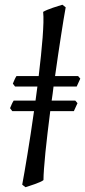

<svg xmlns="http://www.w3.org/2000/svg" viewBox="-20 -762 355 802"><path d="M288.6 -297.9H189.9Q184.1 -251 178.7 -207Q173.3 -163.1 169.7 -125.2Q166 -87.4 163.8 -57.6Q161.6 -27.8 161.6 -9.8Q157.2 -5.9 147 -1.5Q136.7 2.9 125.2 7.1Q113.8 11.2 103 14.6Q92.3 18.1 86.4 20L72.8 9.3Q76.7 -11.2 82.3 -43.7Q87.9 -76.2 94.5 -116.5Q101.1 -156.7 108.2 -202.9Q115.2 -249 122.1 -297.9H31.2L22 -310.1Q24.9 -317.4 28.8 -326.2Q32.7 -335 37.1 -341.8H128.4Q130.4 -356.4 132.3 -371.1Q134.3 -385.7 136.2 -400.4H43L33.7 -412.6Q36.6 -419.9 40.5 -428.7Q44.4 -437.5 48.8 -444.3H141.6Q147 -488.3 151.1 -529.1Q155.3 -569.8 158 -604.7Q160.6 -639.6 161.4 -667.2Q162.1 -694.8 160.2 -712.4Q166.5 -716.3 177.5 -720.9Q188.5 -725.6 200.4 -729.5Q212.4 -733.4 223.1 -736.8Q233.9 -740.2 240.7 -742.2L254.4 -731.4Q250.5 -710.9 245.6 -680.7Q240.7 -650.4 234.9 -613Q229 -575.7 222.7 -532.7Q216.3 -489.7 210 -444.3H306.2L315.4 -433.6L300.3 -400.4H203.6Q201.7 -385.7 200 -371.1Q198.2 -356.4 195.8 -341.8H294.4L303.7 -331.1Z"/></svg>

Font: Akkhara
Style: Italic
Weight: 400
Italic angle: -7°
Designer: J. Victor Gaultney
Version: Version 1.00 June 13, 2006, initial release